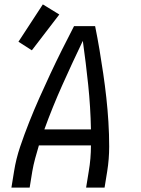

<svg xmlns="http://www.w3.org/2000/svg" viewBox="-20 -854 640 874"><path d="M32 0 44 -74Q53 -131 72 -187Q91 -243 113 -298.5Q135 -354 159.5 -409Q184 -464 209.5 -518.5Q235 -573 262 -627Q289 -681 317 -735H413Q424 -681 433 -627Q442 -573 450 -518.5Q458 -464 464 -409.5Q470 -355 473.5 -299Q477 -243 477 -186.5Q477 -130 468 -74L456 0H372L384 -74Q389 -103 391.5 -132.5Q394 -162 394 -192H157Q148 -162 140 -132.5Q132 -103 127 -74L115 0ZM394 -265Q392 -367 381.5 -467.5Q371 -568 357 -668Q309 -568 264 -467.5Q219 -367 182 -265ZM125 -625 64 -664 175 -834 250 -788Z"/></svg>

Font: Iosevka Curly Extended
Style: Italic
Weight: 400
Width: 7
Italic angle: -9°
Monospace: yes
Designer: Belleve Invis
Foundry: Belleve Invis
Version: Version 11.1.0; ttfautohint (v1.8.3)